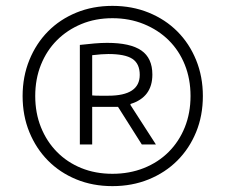

<svg xmlns="http://www.w3.org/2000/svg" viewBox="-20 -773 768 654"><path d="M257 -200.5Q305 -181 363 -181Q421 -181 470 -200.5Q519 -220 554.5 -255.5Q590 -291 609.5 -339.5Q629 -388 629 -446Q629 -504 609.5 -552.5Q590 -601 554.5 -636Q519 -671 470 -691Q421 -711 363 -711Q305 -711 257 -691Q209 -671 174 -636Q139 -601 119.5 -552.5Q100 -504 100 -446Q100 -388 119.5 -339.5Q139 -291 174 -255.5Q209 -220 257 -200.5ZM57 -446Q57 -512 80 -568.5Q103 -625 143.5 -666Q184 -707 240 -730Q296 -753 363 -753Q430 -753 486.5 -730Q543 -707 584 -666Q625 -625 648 -568.5Q671 -512 671 -446Q671 -379 648 -323Q625 -267 584 -226Q543 -185 486.5 -162Q430 -139 363 -139Q296 -139 240 -162Q184 -185 143.5 -226Q103 -267 80 -323Q57 -379 57 -446ZM349 -447Q456 -447 456 -518Q456 -556 431 -572.5Q406 -589 349 -589Q338 -589 324.5 -588Q311 -587 294 -585V-448Q303 -447 319 -447Q335 -447 349 -447ZM252 -620Q278 -623 301.5 -625Q325 -627 345 -627Q424 -627 461.5 -601Q499 -575 499 -519Q499 -442 425 -419L424 -416L511 -281H463L382 -409H294V-281H252Z"/></svg>

Font: EncodeSans
Style: Light
Weight: 300
Designer: Pablo Impallari, Andres Torresi
Foundry: Pablo Impallari, Andres Torresi
Version: Version 1.000; ttfautohint (v1.4.1)